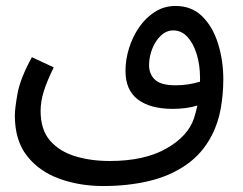

<svg xmlns="http://www.w3.org/2000/svg" viewBox="-20 -436 814 644"><path d="M326.2 188Q247.1 188 179.4 163.6Q111.8 139.2 70.8 87.2Q29.8 35.2 29.8 -48.8Q29.8 -71.8 38.8 -122.3Q47.9 -172.9 86.9 -244.1L160.2 -210Q137.2 -163.1 126.7 -129.2Q116.2 -95.2 116.2 -64Q116.2 -1 147.7 35.4Q179.2 71.8 231.7 87.9Q284.2 104 348.1 104Q463.9 104 537.4 62.5Q610.8 21 630.9 -40Q637.2 -60.1 642.1 -82Q623 -76.2 602.1 -73.5Q581.1 -70.8 560.1 -70.8Q483.9 -70.8 442.4 -102.3Q400.9 -133.8 400.9 -198.2Q400.9 -235.8 412.8 -274.4Q424.8 -313 447 -345Q469.2 -377 500 -396.5Q530.8 -416 568.8 -416Q623 -416 658.4 -381.1Q693.8 -346.2 711.4 -289.6Q729 -232.9 729 -169.9Q729 -121.1 720.5 -72.5Q711.9 -23.9 690.9 17.1Q659.2 79.1 604.5 116.9Q549.8 154.8 479 171.4Q408.2 188 326.2 188ZM480 -217.8Q480 -187 500 -168.5Q520 -149.9 568.8 -149.9Q611.8 -149.9 650.9 -162.1Q650.9 -168.9 650.9 -175.8Q650.9 -217.8 639.9 -253.9Q628.9 -290 608.9 -312Q588.9 -334 561 -334Q538.1 -334 519.5 -316.4Q501 -298.8 490.5 -272Q480 -245.1 480 -217.8Z"/></svg>

Font: Kurinto Seri
Style: Regular
Weight: 400
Designer: Kurinto was developed by Clint Goss from a range of fonts that are compatible with the SIL Open Font License Version 1.1
Foundry: Clinton F. Goss
Version: Version 2.196; July 25, 2020